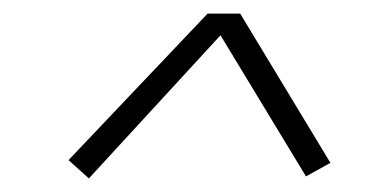

<svg xmlns="http://www.w3.org/2000/svg" viewBox="-20 -724 540 283"><path d="M111 -461 81 -488 286 -704H334L467 -484L431 -464L305 -672Z"/></svg>

Font: Iosevka Term Curly Extralight
Style: Italic
Weight: 200
Italic angle: -9°
Designer: Belleve Invis
Foundry: Belleve Invis
Version: Version 32.3.0